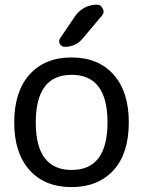

<svg xmlns="http://www.w3.org/2000/svg" viewBox="-20 -800 597 810"><path d="M130.9 -283.2Q130.9 -83 282.2 -83Q433.6 -83 433.6 -283.7Q433.6 -484.4 282.2 -484.4Q130.9 -484.4 130.9 -283.2ZM460 -83Q394.5 -10.7 281.7 -10.7Q168.9 -10.7 104.5 -82.5Q40 -154.3 40 -283.7Q40 -413.1 104.5 -485.4Q168.9 -557.6 281.7 -557.6Q394.5 -557.6 459 -485.4Q523.4 -413.1 523.4 -283.7Q523.4 -154.3 460 -83ZM295.9 -730.5Q311.5 -753.9 335.9 -767.1Q360.4 -780.3 388.7 -780.3Q406.2 -780.3 413.1 -763.7Q417 -757.8 417 -752Q417 -742.2 410.2 -734.4L328.1 -636.7Q298.8 -602.5 253.9 -602.5Q239.3 -602.5 232.4 -615.2Q229.5 -621.1 229.5 -627Q229.5 -632.8 234.4 -639.6Z"/></svg>

Font: Gen Jyuu GothicX Regular
Style: Regular
Weight: 400
Designer: [Source Han Sans]
Ryoko NISHIZUKA  (kana & ideographs); Paul D. Hunt (Latin, Greek & Cyrillic); Wenlong ZHANG  (bopomofo
Version: Version 1.002.20150607